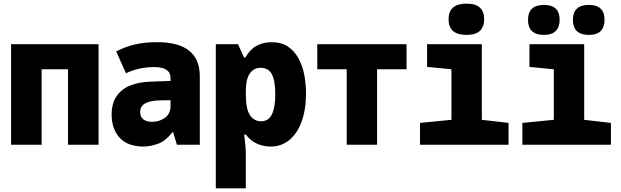

<svg xmlns="http://www.w3.org/2000/svg" viewBox="-20 -796 3418 1056"><path d="M41 0V-553H522V0H354V-415H209V0Z M771 10Q682 10 638 -38.5Q594 -87 594 -165Q594 -228 621.5 -267.5Q649 -307 697 -326Q745 -345 809 -347L918 -351V-367Q918 -427 828 -427Q743 -427 673 -393L619 -513Q669 -539 722 -551.5Q775 -564 845 -564Q1079 -564 1079 -376V0H953L932 -69H928Q891 -20 848 -5Q805 10 771 10ZM817 -126Q856 -126 887 -148Q918 -170 918 -215V-245L862 -244Q808 -243 779.5 -228Q751 -213 751 -179Q751 -152 769 -139Q787 -126 817 -126Z M1167 240V-553H1289L1322 -480H1330Q1354 -524 1391 -544Q1428 -564 1475 -564Q1527 -564 1562.5 -540.5Q1598 -517 1620.5 -477Q1643 -437 1653 -386.5Q1663 -336 1663 -282Q1663 -193 1639 -127.5Q1615 -62 1571.5 -26Q1528 10 1468 10Q1429 10 1394 -5.5Q1359 -21 1332 -56H1323Q1324 -42 1328 -10.5Q1332 21 1332 47V240ZM1416 -129Q1457 -129 1475.5 -167Q1494 -205 1494 -278Q1494 -351 1475.5 -387Q1457 -423 1414 -423Q1376 -423 1354 -392Q1332 -361 1332 -292V-278Q1332 -197 1354.5 -163Q1377 -129 1416 -129Z M1887 0V-415H1725V-553H2216V-415H2054V0Z M2546 -604Q2447 -604 2447 -690Q2447 -776 2546 -776Q2596 -776 2619.5 -754Q2643 -732 2643 -690Q2643 -650 2620 -627Q2597 -604 2546 -604ZM2290 0V-120L2463 -137V-415L2329 -428V-553H2630V-137L2777 -120V0Z M2972 -604Q2884 -604 2884 -687Q2884 -769 2972 -769Q3058 -769 3058 -687Q3058 -647 3036.5 -625.5Q3015 -604 2972 -604ZM3219 -604Q3131 -604 3131 -687Q3131 -769 3219 -769Q3305 -769 3305 -687Q3305 -647 3284 -625.5Q3263 -604 3219 -604ZM2853 0V-120L3026 -137V-415L2892 -428V-553H3193V-137L3340 -120V0Z"/></svg>

Font: Noto Sans Mono SemiCondensed Black
Style: Regular
Weight: 900
Width: 4
Designer: Monotype Design Team
Foundry: Monotype Imaging Inc.
Version: Version 2.014; ttfautohint (v1.8.4.7-5d5b)